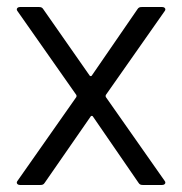

<svg xmlns="http://www.w3.org/2000/svg" viewBox="-20 -526 518 546"><path d="M37 0H95C100 0 104 -1 107 -6L238 -195C239 -197 243 -197 244 -195L374 -6C377 -1 381 0 386 0H441C449 0 453 -6 448 -12L281 -250C280 -252 280 -254 281 -256L448 -494C453 -500 449 -506 441 -506H383C378 -506 374 -505 371 -500L241 -311C240 -309 236 -309 235 -311L103 -500C100 -505 96 -506 91 -506H37C29 -506 25 -500 30 -494L197 -256C198 -254 198 -252 197 -250L30 -12C25 -6 29 0 37 0Z"/></svg>

Font: Elastic
Style: elastic
Weight: 400
Designer: Jeremy Tribby
Foundry: Tribby Type
Version: Version 1.422;hotconv 1.0.109;makeotfexe 2.5.65596